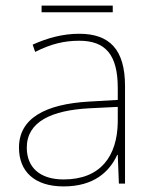

<svg xmlns="http://www.w3.org/2000/svg" viewBox="-20 -658 551 688"><path d="M384 -638H129V-614H384ZM264 -537C205 -537 150 -522 97 -498L106 -472C163 -501 211 -512 264 -512C357 -512 402 -463 402 -343V-300L299 -294C142 -285 48 -234 48 -129C48 -45 102 10 208 10C316 10 372 -42 400 -103H402L406 0H428V-350C428 -480 373 -537 264 -537ZM301 -270 402 -275V-220C400 -99 341 -15 208 -15C123 -15 76 -58 76 -129C76 -222 165 -263 301 -270Z"/></svg>

Font: Noto Sans Gurmukhi Thin
Style: Regular
Weight: 100
Designer: Jelle Bosma - Monotype Design Team
Foundry: Monotype Imaging Inc.
Version: Version 2.004